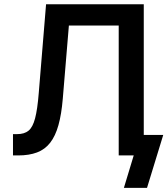

<svg xmlns="http://www.w3.org/2000/svg" viewBox="-20 -748 806 924"><path d="M42.5 0V-102.5H62Q97.2 -102.5 117.4 -119.1Q137.7 -135.7 148.9 -178.7Q160.2 -221.7 166.5 -300.3L201.7 -727.5H671.9V0H551.3V-625H311.5L282.2 -273.4Q275.9 -197.8 261.2 -145.5Q246.6 -93.3 221.4 -61Q196.3 -28.8 158.2 -14.4Q120.1 0 67.4 0ZM576.2 156.2 623.5 0H587.9V-98.6H765.6L687.5 156.2Z"/></svg>

Font: Inter Cardless
Style: Medium
Weight: 500
Designer: Rasmus Andersson
Foundry: rsms
Version: Version 4.001;git-9221beed3